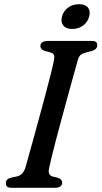

<svg xmlns="http://www.w3.org/2000/svg" viewBox="-20 -895 484 915"><path d="M214 -93.5Q206.5 -59.5 232 -53.5L255.5 -48Q276.5 -40.5 276.5 -24.5Q276.5 -13 267.2 -6.5Q258 0 243 0H36.5Q19.5 0 13.8 -6Q8 -12 8 -22Q7 -41.5 33 -48.5L60 -54Q89 -60 101 -95.5Q106.5 -115.5 117.2 -154Q128 -192.5 141.8 -242.5Q155.5 -292.5 170.2 -346.5Q185 -400.5 198.5 -451.5Q212 -502.5 222.2 -543.2Q232.5 -584 237 -607Q240.5 -623.5 237.2 -632.5Q234 -641.5 219.5 -645.5L194.5 -652Q172.5 -659 172.5 -675.5Q172.5 -700 211.5 -700H416Q432 -700 437.8 -694.5Q443.5 -689 443.5 -679Q443.5 -659.5 416.5 -651.5L388 -644.5Q372.5 -640.5 364.2 -633.2Q356 -626 351 -609.5Q344 -585 331.8 -541Q319.5 -497 304.8 -443Q290 -389 274.8 -333Q259.5 -277 246.5 -227Q233.5 -177 224.8 -141.2Q216 -105.5 214 -93.5ZM324.5 -757Q295 -757 281.8 -773.2Q268.5 -789.5 275.5 -816.5Q282.5 -842.5 304.5 -858.8Q326.5 -875 356.5 -875Q386.5 -875 399.2 -858.8Q412 -842.5 405 -816.5Q398 -790 376.2 -773.5Q354.5 -757 324.5 -757Z"/></svg>

Font: Fraunces 9pt Soft
Style: Italic
Weight: 400
Italic angle: -16°
Version: Version 1.000;[0bf87f6ff]